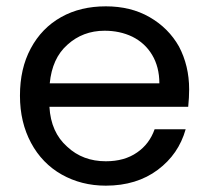

<svg xmlns="http://www.w3.org/2000/svg" viewBox="-20 -577 660 606"><path d="M577 -295C577 -295 577 -295 577 -295C577 -345 566 -390 545 -430C523 -469 492 -500 452 -523C412 -546 366 -557 314 -557C314 -557 314 -557 314 -557C261 -557 214 -546 173 -523C132 -500 100 -467 77 -424C54 -381 43 -332 43 -275C43 -275 43 -275 43 -275C43 -218 55 -169 78 -126C101 -83 134 -49 175 -26C216 -3 262 9 314 9C314 9 314 9 314 9C379 9 434 -8 478 -41C522 -74 551 -116 566 -169C566 -169 468 -169 468 -169C468 -169 468 -169 468 -169C457 -138 439 -114 413 -96C386 -77 353 -68 314 -68C314 -68 314 -68 314 -68C266 -68 225 -83 192 -114C158 -144 139 -186 136 -240C136 -240 574 -240 574 -240C574 -240 574 -240 574 -240C576 -259 577 -278 577 -295ZM483 -314C483 -314 137 -314 137 -314C137 -314 137 -314 137 -314C142 -366 160 -407 193 -436C225 -465 264 -480 310 -480C310 -480 310 -480 310 -480C342 -480 371 -474 398 -461C424 -448 445 -429 460 -404C475 -379 483 -349 483 -314Z"/></svg>

Font: Girnar Poppins
Style: Regular
Weight: 500
Designer: Ninad Kale (Devanagari), Jonny Pinhorn (Latin)
Foundry: Indian Type Foundry
Version: ""